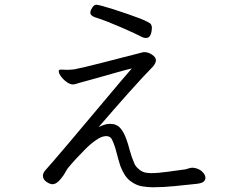

<svg xmlns="http://www.w3.org/2000/svg" viewBox="-20 -761 1040 814"><path d="M598 -600Q590 -600 582 -604Q571 -610 547.5 -621Q524 -632 495 -644.5Q466 -657 437 -668.5Q408 -680 385 -687Q363 -694 363 -708Q363 -716 371 -728.5Q379 -741 388 -741Q394 -741 414.5 -735.5Q435 -730 463 -721Q491 -712 520 -702Q549 -692 572.5 -683Q596 -674 606 -668Q617 -663 620.5 -657Q624 -651 624 -643Q624 -638 622.5 -627.5Q621 -617 615.5 -608.5Q610 -600 598 -600ZM851 -6Q850 5 840.5 11Q831 17 808 19Q770 23 721 28Q672 33 628 33Q608 33 582.5 29Q557 25 532 6Q507 -13 490 -58Q482 -83 474 -114.5Q466 -146 455 -169Q448 -184 430 -184Q412 -184 388.5 -168Q365 -152 342.5 -129.5Q320 -107 303 -88.5Q286 -70 282 -65Q266 -48 259 -34Q252 -20 238 -3Q220 20 202 20Q192 20 177 10Q162 0 162 -16Q162 -28 173 -40Q183 -51 208.5 -80.5Q234 -110 269.5 -152Q305 -194 344 -240.5Q383 -287 421 -332Q459 -377 490 -414Q521 -451 539 -471Q510 -464 471.5 -453Q433 -442 392 -430.5Q351 -419 314 -409Q307 -407 301 -405Q295 -403 289 -403Q277 -403 263 -413Q249 -423 239 -436.5Q229 -450 229 -460Q229 -466 239 -466Q243 -466 249 -465.5Q255 -465 265 -465Q271 -465 278.5 -465.5Q286 -466 295 -467Q310 -470 342.5 -477.5Q375 -485 415 -495.5Q455 -506 492.5 -515.5Q530 -525 555.5 -531.5Q581 -538 584 -539Q586 -540 592 -540Q609 -540 625 -529Q641 -518 641 -506Q641 -489 619 -469Q606 -456 582 -430Q558 -404 527 -369.5Q496 -335 463 -297Q430 -259 398 -222Q410 -228 422 -232Q434 -236 447 -236Q474 -236 490 -218Q506 -200 517 -167Q522 -154 530 -124Q538 -94 550 -67Q555 -55 570 -42.5Q585 -30 604 -28Q608 -28 611.5 -27.5Q615 -27 619 -27Q651 -27 692.5 -33Q734 -39 766 -43Q775 -45 781.5 -47.5Q788 -50 797 -50Q802 -50 805 -49Q826 -45 838.5 -32Q851 -19 851 -7Z"/></svg>

Font: QiushuiShotai Bright
Style: Regular
Weight: 400
Designer: Christian Thalmann (Catharsis Fonts)
Version: Version 1.250;